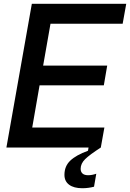

<svg xmlns="http://www.w3.org/2000/svg" viewBox="-20 -783 690 1019"><path d="M515 0H14L149 -763H650L631 -657H248L209 -435H549L531 -330H190L151 -106H534ZM322 145Q322 99 353 69.5Q384 40 447 17L450 0H515Q456 38 432 61.5Q408 85 408 113Q408 129 418 138Q428 147 448 147Q468 147 491 139L479 208Q448 216 417 216Q372 216 347 197.5Q322 179 322 145Z"/></svg>

Font: Open Sauce Sans Medium Italic
Style: Regular
Weight: 500
Italic angle: -10°
Designer: Alfredo Marco Pradil
Foundry: Creative Sauce Fz LLC
Version: Version 1.477